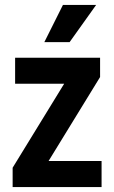

<svg xmlns="http://www.w3.org/2000/svg" viewBox="-20 -755 461 775"><path d="M31 -78 239 -417H41V-522H384V-444L176 -105H390V0H31ZM159 -585 234 -735H368L261 -585Z"/></svg>

Font: Radio Canada Condensed SemiBold
Style: Regular
Weight: 600
Width: 3
Designer: Charles Daoud, Etienne Aubert Bonn, Alexandre Saumier Demers, Jacques Le Bailly
Foundry: Radio-Canada
Version: Version 2.104; ttfautohint (v1.8.4.7-5d5b);gftools[0.9.28.de